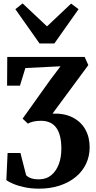

<svg xmlns="http://www.w3.org/2000/svg" viewBox="-20 -884 576 1150"><path d="M214 246Q166.5 246 127 237.5Q87.5 229 59.5 217Q31.5 205 18 195L25.5 32.5H102.5L136.5 165.5Q148 177.5 167.2 184Q186.5 190.5 216 190Q257.5 189.5 286.8 165.5Q316 141.5 331.8 100.5Q347.5 59.5 347.5 7Q347.5 -35.5 339.8 -67Q332 -98.5 316.8 -119.2Q301.5 -140 278.5 -150.2Q255.5 -160.5 225 -160.5Q201 -160.5 181.2 -156.2Q161.5 -152 147 -143.5L115.5 -173.5L281 -405.5L342.5 -487L132 -476.5L99.5 -371H22.5L23.5 -543H487L509 -494L294.5 -203.5Q365.5 -206 415.2 -180.5Q465 -155 491 -108.8Q517 -62.5 517 -2Q517 51.5 495.5 97Q474 142.5 433.8 175.8Q393.5 209 337.8 227.5Q282 246 214 246ZM217 -623.5 72 -829 115.5 -863.5 261.5 -726 406 -862.5 450.5 -829 305.5 -623.5Z"/></svg>

Font: Merriweather 48pt ExtraBold
Style: Regular
Weight: 800
Version: Version 2.100